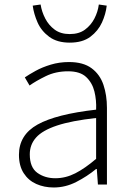

<svg xmlns="http://www.w3.org/2000/svg" viewBox="-20 -818 582 851"><path d="M218 13Q176 13 141 -2.5Q106 -18 85 -50.5Q64 -83 64 -132Q64 -220 146.5 -266Q229 -312 406 -332Q408 -374 398.5 -412.5Q389 -451 362 -476.5Q335 -502 282 -502Q227 -502 183 -480.5Q139 -459 111 -439L90 -475Q109 -488 138 -504Q167 -520 205 -531.5Q243 -543 286 -543Q349 -543 386 -515.5Q423 -488 438.5 -442Q454 -396 454 -340V0H414L409 -69H406Q366 -36 318 -11.5Q270 13 218 13ZM225 -28Q271 -28 314 -50Q357 -72 406 -114V-295Q297 -283 232.5 -261.5Q168 -240 140 -208.5Q112 -177 112 -134Q112 -76 145.5 -52Q179 -28 225 -28ZM289 -629Q233 -629 198 -655Q163 -681 146.5 -718.5Q130 -756 125 -793L160 -798Q165 -766 180.5 -736Q196 -706 222.5 -686.5Q249 -667 289 -667Q330 -667 356.5 -686.5Q383 -706 398.5 -736Q414 -766 418 -798L453 -793Q449 -756 432 -718.5Q415 -681 380.5 -655Q346 -629 289 -629Z"/></svg>

Font: Noto Sans KR ExtraLight
Style: Regular
Weight: 250
Designer: Ryoko NISHIZUKA  (kana, bopomofo & ideographs); Paul D. Hunt (Latin, Greek & Cyrillic); Sandoll Communications , Soo-you
Foundry: Adobe
Version: Version 2.004-H2;hotconv 1.0.118;makeotfexe 2.5.65603